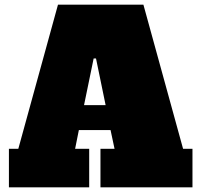

<svg xmlns="http://www.w3.org/2000/svg" viewBox="-20 -798 846 818"><path d="M408 -164H468L451 -244H316L300 -164H360V0H18V-164H58L227 -778H591L760 -164H800V0H408ZM338 -350H430L389 -549H379Z"/></svg>

Font: Alfa Slab One
Style: Regular
Weight: 400
Designer: JM Sole
Foundry: JM Sole
Version: Version 1.001